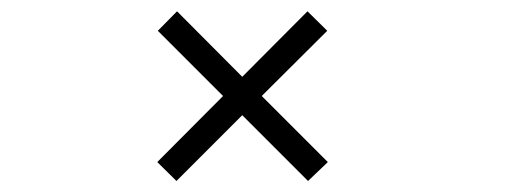

<svg xmlns="http://www.w3.org/2000/svg" viewBox="-20 -474 912 340"><path d="M292.5 -153.5 258.5 -187 375 -304 259.5 -419.5 293.5 -454 409 -338 524.5 -454 559.5 -419.5 443.5 -304 560.5 -187 525.5 -153.5 409 -270Z"/></svg>

Font: Trispace SemiExpanded ExtraLight
Style: Regular
Weight: 200
Width: 6
Designer: Tyler Finck
Foundry: Etcetera Type Company
Version: Version 1.210; ttfautohint (v1.8.3)